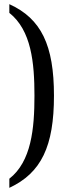

<svg xmlns="http://www.w3.org/2000/svg" viewBox="-20 -778 324 925"><path d="M25 83V127C179 55 240 -73 240 -317C240 -560 179 -688 25 -758V-716C131 -632 146 -476 146 -317C146 -158 131 0 25 83Z"/></svg>

Font: Noto Serif Myanmar ExtCond
Style: Regular
Weight: 400
Width: 2
Designer: Ben Mitchell and the Monotype Design Team
Foundry: Monotype Imaging Inc.
Version: Version 2.106